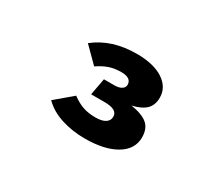

<svg xmlns="http://www.w3.org/2000/svg" viewBox="-70 -797 741 643"><g transform="rotate(30 300.0 -475.5)"><path d="M446 -553Q446 -524 429 -507.5Q412 -491 377 -483Q421 -476 441 -459Q461 -442 461 -408Q461 -362 416.5 -335.5Q372 -309 296 -309Q248 -309 205.5 -322.5Q163 -336 135 -364L200 -419Q223 -402 244 -395Q265 -388 292 -388Q317 -388 330 -396.5Q343 -405 343 -420Q343 -448 293 -448H241L253 -513H293Q311 -513 321 -519.5Q331 -526 331 -536Q331 -563 292 -563Q267 -563 247 -556.5Q227 -550 203 -534L146 -591Q210 -642 306 -642Q372 -642 409 -617.5Q446 -593 446 -553Z"/></g></svg>

Font: Fira Mono
Style: Bold
Weight: 700
Monospace: yes
Designer: Carrois Corporate & Edenspiekermann AG
Foundry: Carrois Corporate GbR & Edenspiekermann AG
Version: Version 3.206